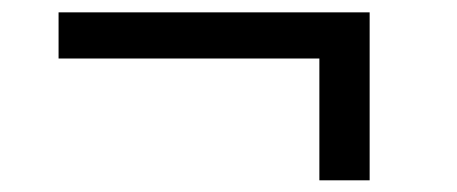

<svg xmlns="http://www.w3.org/2000/svg" viewBox="-20 -412 755 317"><path d="M590.3 -114.3V-391.6H76.7V-315.4H507.3V-114.3Z"/></svg>

Font: Ride
Style: Regular
Weight: 400
Version: Version 3.000